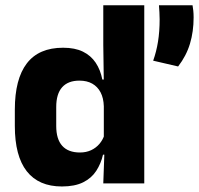

<svg xmlns="http://www.w3.org/2000/svg" viewBox="-20 -680 738 712"><path d="M209.5 11.5Q123.5 11.5 79.2 -45Q35 -101.5 35 -213V-273.5Q35 -387 79.5 -445Q124 -503 214 -503Q258 -503 287.5 -488.5Q317 -474 334.8 -447.5Q352.5 -421 359.5 -385H401L365 -286Q364 -316.5 353 -337.5Q342 -358.5 322.2 -369.8Q302.5 -381 274.5 -381Q232.5 -381 210.5 -356.5Q188.5 -332 188.5 -283V-212.5Q188.5 -164 210.8 -139.2Q233 -114.5 276.5 -114.5Q299.5 -114.5 317.8 -123Q336 -131.5 348.8 -146.5Q361.5 -161.5 367.5 -180.5L405 -106.5H362Q354.5 -73.5 337 -46.5Q319.5 -19.5 288.5 -4Q257.5 11.5 209.5 11.5ZM363 0 367.5 -124.5 365 -150.5V-349.5V-371L363 -513.5V-660.5H515V0ZM694 -660.5Q695.5 -652 696.8 -640.5Q698 -629 698 -615.5Q698 -563 684.5 -518Q671 -473 640.5 -433.5L548 -455Q560 -488.5 566 -526Q572 -563.5 572 -608.5Q572 -622 571.2 -634Q570.5 -646 569.5 -660.5Z"/></svg>

Font: Anek Latin Medium
Style: Bold
Weight: 700
Version: Version 1.003